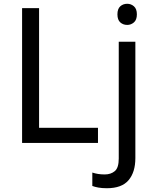

<svg xmlns="http://www.w3.org/2000/svg" viewBox="-20 -757 822 1017"><path d="M97 0V-714H187V-80H499V0ZM602 -681Q602 -710 617 -723.5Q632 -737 654 -737Q674 -737 689.5 -723.5Q705 -710 705 -681Q705 -652 689.5 -638.5Q674 -625 654 -625Q632 -625 617 -638.5Q602 -652 602 -681ZM546 240Q520 240 501 236.5Q482 233 469 228V157Q484 162 500 164.5Q516 167 535 167Q567 167 588 149.5Q609 132 609 83V-536H697V80Q697 155 661 197.5Q625 240 546 240Z"/></svg>

Font: Noto Sans
Style: Regular
Weight: 400
Designer: Monotype Design Team
Foundry: Monotype Imaging Inc.
Version: Version 1.902